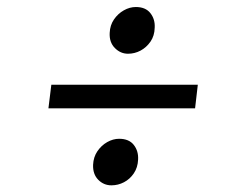

<svg xmlns="http://www.w3.org/2000/svg" viewBox="-20 -594 709 561"><path d="M130 -346.5H558L550 -277.5H121.5ZM252 -112.5Q253 -135 264.5 -152Q276 -169 293.2 -178.8Q310.5 -188.5 328 -188.5Q357 -188.5 371 -170.5Q385 -152.5 383.5 -127.5Q382.5 -104.5 371 -87.5Q359.5 -70.5 342.2 -61.5Q325 -52.5 305.5 -52.5Q283 -52.5 267 -68.8Q251 -85 252 -112.5ZM354 -437Q332 -437 315.5 -453.8Q299 -470.5 300.5 -498Q301.5 -520.5 313 -537.2Q324.5 -554 341.8 -563.8Q359 -573.5 377 -573.5Q405.5 -573.5 419.5 -555.5Q433.5 -537.5 432 -513Q431.5 -489.5 419.8 -472.5Q408 -455.5 390.8 -446.2Q373.5 -437 354 -437Z"/></svg>

Font: Merriweather 48pt Medium
Style: Italic
Weight: 500
Italic angle: -7.8°
Version: Version 2.101